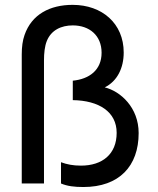

<svg xmlns="http://www.w3.org/2000/svg" viewBox="-20 -755 650 790"><path d="M323 14.5C470.5 14.5 550.5 -71.5 550.5 -207.5C550.5 -312.5 476 -379.5 411 -395.5C462.5 -421 489 -475 489 -539C489 -658.5 400 -735 279 -735C185.5 -735 110.5 -696 81 -611C73 -588.5 69.5 -562 69.5 -531V0H161V-507C161 -536 164 -565 172.5 -586C190.5 -631.5 232.5 -650.5 279.5 -650.5C348 -650.5 398 -609 398 -538C398 -466 346.5 -429.5 279.5 -423V-343C387 -341.5 460 -295 460 -208.5C460 -120.5 401 -73.5 313 -73.5C280.5 -73.5 255.5 -78.5 231 -87.5V0C257 11 286 14.5 323 14.5Z"/></svg>

Font: Hauora Medium
Style: Regular
Weight: 500
Designer: Wayne Shih
Foundry: WCYS
Version: Version 1.001;hotconv 1.0.109;makeotfexe 2.5.65596